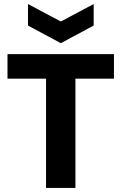

<svg xmlns="http://www.w3.org/2000/svg" viewBox="-20 -927 599 947"><path d="M207 0V-660H352V0ZM17 -539V-660H542V-539ZM118 -907 280 -821 442 -907V-801L280 -714L118 -801Z"/></svg>

Font: Bricolage Grotesque 18pt
Style: Bold
Weight: 700
Designer: Mathieu Triay
Foundry: Atelier Triay
Version: Version 1.000;gftools[0.9.30]